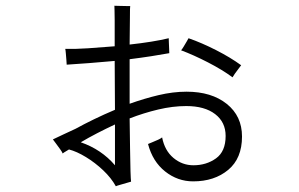

<svg xmlns="http://www.w3.org/2000/svg" viewBox="-20 -592 1040 668"><path d="M383 56Q367 27 339 0.5Q311 -26 279 -45.5Q247 -65 220 -72Q214 -68 208.5 -65Q203 -62 198 -58Q197 -62 189.5 -72.5Q182 -83 174.5 -93Q167 -103 164 -107Q180 -115 201 -124.5Q222 -134 243 -144Q272 -160 307 -177Q342 -194 380 -210L379 -380Q334 -376 290.5 -372.5Q247 -369 212 -367Q212 -371 211 -383Q210 -395 209 -407Q208 -419 207 -422Q241 -421 286 -424Q331 -427 379 -431V-471Q379 -473 379 -487.5Q379 -502 379 -521Q379 -540 378.5 -555Q378 -570 378 -572Q383 -572 394.5 -571.5Q406 -571 418 -571Q430 -571 433 -571Q432 -567 432 -530Q432 -493 431 -437Q513 -446 567 -459Q567 -456 567.5 -444.5Q568 -433 568.5 -421.5Q569 -410 569 -407Q542 -402 506.5 -396.5Q471 -391 431 -386V-231Q481 -249 531.5 -261Q582 -273 629 -273Q716 -273 769 -230.5Q822 -188 822 -117Q822 -41 774 -1Q726 39 652 39Q598 39 554.5 4.5Q511 -30 495 -91Q499 -93 509.5 -97Q520 -101 530.5 -106Q541 -111 544 -114Q553 -68 583.5 -42.5Q614 -17 653 -17Q698 -17 731.5 -41Q765 -65 765 -119Q765 -167 728.5 -195Q692 -223 628 -223Q581 -223 530.5 -211Q480 -199 431 -180Q432 -124 432.5 -75.5Q433 -27 434 3.5Q435 34 436 40Q432 41 420.5 44.5Q409 48 398 51Q387 54 383 56ZM789 -323Q754 -349 703.5 -375Q653 -401 610 -417Q613 -420 618.5 -429Q624 -438 629.5 -447.5Q635 -457 636 -459Q682 -443 732 -417.5Q782 -392 819 -365Q817 -362 810 -353Q803 -344 797 -335.5Q791 -327 789 -323ZM380 -17V-159Q348 -144 318 -128.5Q288 -113 261 -97Q333 -72 380 -17Z"/></svg>

Font: Zen Kaku Gothic Antique
Style: Regular
Weight: 400
Designer: Yoshimichi Ohira
Foundry: Positype
Version: Version 1.001